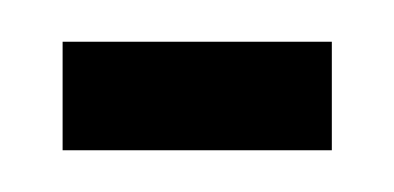

<svg xmlns="http://www.w3.org/2000/svg" viewBox="-20 -312 189 92"><path d="M10 -240V-292H139V-240Z"/></svg>

Font: Bricolage Grotesque 96pt Condensed ExtraLight
Style: Regular
Weight: 200
Width: 3
Designer: Mathieu Triay
Foundry: Atelier Triay
Version: Version 1.001; ttfautohint (v1.8.4.7-5d5b);gftools[0.9.33.de